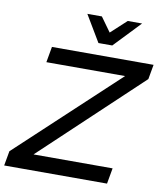

<svg xmlns="http://www.w3.org/2000/svg" viewBox="-134 -1002 925 1081"><g transform="rotate(10 329.0 -461.0)"><path d="M679 -620 694 -704H113L97 -614H547L-21 -84L-36 0H552L568 -90H116ZM508 -922 419 -840 360 -922H277L367 -771H446L590 -922Z"/></g></svg>

Font: Geom
Style: Italic
Weight: 400
Italic angle: -10°
Version: Version 1.102